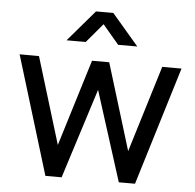

<svg xmlns="http://www.w3.org/2000/svg" viewBox="-54 -819 886 873"><g transform="rotate(5 389.5 -382.5)"><path d="M314.5 -622.5H227L349 -765H428L550 -622.5H462.5L388.5 -710ZM259 0H185L20 -540.5L108.5 -540L229 -145L350.5 -540H429L550 -145L671 -540H759L594 0H520L389.5 -410.5Z"/></g></svg>

Font: CCSD_manrope Medium
Style: Regular
Weight: 500
Designer: Mikhail Sharanda
Foundry: Mikhail Sharanda
Version: Version 4.503